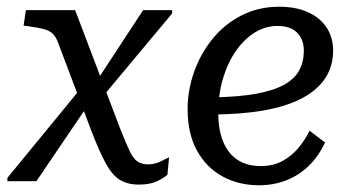

<svg xmlns="http://www.w3.org/2000/svg" viewBox="-20 -538 1039 570"><path d="M283 -249 266 -296 405 -508H491V-498ZM2 0V-10L221 -277L242 -227L88 0ZM392 10Q359 10 336 -4Q313 -18 294 -53Q275 -88 251 -150L153 -410Q146 -429 136.5 -438Q127 -447 110.5 -451.5Q94 -456 65 -460L50 -462L57 -508H203L336 -158Q353 -115 364 -91.5Q375 -68 387.5 -59Q400 -50 420 -50Q439 -50 457.5 -59Q476 -68 482 -71L477 -19Q464 -8 444 1Q424 10 392 10Z M749 12Q689 12 641 -14Q593 -40 565 -90.5Q537 -141 537 -214Q537 -270 556 -324Q575 -378 610.5 -422Q646 -466 696.5 -492Q747 -518 809 -518Q859 -518 895 -501.5Q931 -485 950 -455.5Q969 -426 969 -388Q969 -342 946 -306.5Q923 -271 877 -246.5Q831 -222 762 -210Q693 -198 601 -198L609 -249Q687 -250 739.5 -259.5Q792 -269 823.5 -286.5Q855 -304 868.5 -329.5Q882 -355 882 -388Q882 -410 873 -426.5Q864 -443 847 -452Q830 -461 804 -461Q768 -461 736.5 -441.5Q705 -422 680.5 -387Q656 -352 642 -305Q628 -258 628 -202Q628 -153 642.5 -117.5Q657 -82 685 -63.5Q713 -45 754 -45Q791 -45 818.5 -60Q846 -75 866 -99Q886 -123 899 -150L945 -115Q926 -74 896.5 -45.5Q867 -17 829.5 -2.5Q792 12 749 12Z"/></svg>

Font: Roboto Serif 20pt
Style: Italic
Weight: 400
Italic angle: -10°
Designer: Greg Gazdowicz
Foundry: Commercial Type
Version: Version 1.008